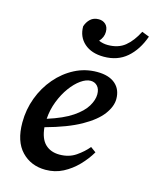

<svg xmlns="http://www.w3.org/2000/svg" viewBox="-113 -811 728 902"><g transform="rotate(15 251.5 -360.0)"><path d="M293 -445Q271 -445 245.5 -427Q220 -409 197 -377.5Q174 -346 158 -305Q142 -264 139 -219Q215 -243 258.5 -272.5Q302 -302 320.5 -333Q339 -364 339 -391Q339 -417 326 -431Q313 -445 293 -445ZM195 14Q124 14 78.5 -33.5Q33 -81 33 -173Q33 -236 54.5 -293.5Q76 -351 114.5 -396Q153 -441 203.5 -467Q254 -493 312 -493Q369 -493 400 -466.5Q431 -440 431 -393Q431 -357 402 -318Q373 -279 309 -243Q245 -207 139 -178Q144 -123 170.5 -97.5Q197 -72 240 -72Q286 -72 319.5 -95Q353 -118 375 -145L401 -126Q380 -90 349 -58Q318 -26 279.5 -6Q241 14 195 14ZM322 -570Q262 -570 227 -601Q192 -632 192 -683Q199 -705 214.5 -719.5Q230 -734 255 -734Q275 -734 288.5 -721.5Q302 -709 302 -685Q302 -659 282 -637Q303 -628 326 -628Q377 -628 409.5 -654.5Q442 -681 467 -730L503 -716Q479 -648 434 -609Q389 -570 322 -570Z"/></g></svg>

Font: Source Serif 4 Semibold
Style: Italic
Weight: 600
Italic angle: -12°
Designer: Frank Grießhammer
Foundry: Adobe
Version: Version 4.005;hotconv 1.1.0;makeotfexe 2.6.0